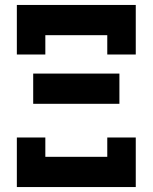

<svg xmlns="http://www.w3.org/2000/svg" viewBox="-20 -755 616 775"><path d="M48 -535H163V-613H413V-535H528V-735H48ZM114 -336H462V-458H114ZM48 0H528V-200H413V-122H163V-200H48Z"/></svg>

Font: Iosevka Sparkle Heavy
Style: Regular
Weight: 900
Designer: Belleve Invis
Foundry: Belleve Invis
Version: Version 4.5.0; ttfautohint (v1.8.3)